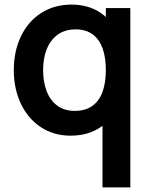

<svg xmlns="http://www.w3.org/2000/svg" viewBox="-20 -575 657 835"><path d="M286.7 15Q213.4 15 157.3 -22.2Q101.2 -59.4 70.6 -124.4Q40 -189.4 40 -270.2Q40 -351.9 71 -416.8Q101.9 -481.8 159 -518.4Q216.1 -555 291.2 -555Q365.9 -555 419 -518.1Q472.2 -481.2 499.3 -416.8Q526.5 -352.3 526.5 -270.2Q526.5 -187.8 499 -123.3Q471.4 -58.8 417.3 -21.9Q363.2 15 286.7 15ZM305 -92.8Q351.9 -92.8 382 -114.8Q412.2 -136.7 426.2 -176.3Q440.3 -215.9 440.3 -270.2Q440.3 -324.2 426.5 -363.7Q412.6 -403.2 383.3 -425.2Q354 -447.2 309.2 -447.2Q262.1 -447.2 230.4 -423.9Q198.7 -400.6 183.1 -360.6Q167.5 -320.7 167.5 -270.2Q167.5 -219.2 182.6 -179.2Q197.7 -139.2 228.5 -116Q259.4 -92.8 305 -92.8ZM425.7 240V-160.8H440.3V-540H546.8V240Z"/></svg>

Font: Hauora
Style: Regular
Weight: 400
Designer: Wayne Shih
Foundry: WCYS
Version: Version 1.001